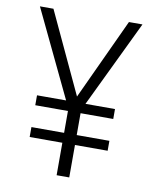

<svg xmlns="http://www.w3.org/2000/svg" viewBox="-81 -776 676 839"><g transform="rotate(10 256.5 -357.0)"><path d="M256 -354 88 -714H28L212 -329H83V-285H228V-188H83V-144H228V0H284V-144H429V-188H284V-285H429V-329H298L483 -714H423Z"/></g></svg>

Font: Noto Sans Gujarati SemiCondensed Light
Style: Regular
Weight: 300
Width: 4
Designer: Jelle Bosma - Monotype Design Team, Universal Thirst
Foundry: Monotype Imaging Inc.
Version: Version 2.106